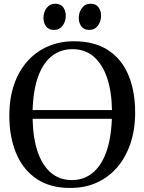

<svg xmlns="http://www.w3.org/2000/svg" viewBox="-20 -966 751 998"><path d="M349 11Q242 12 170.8 -36Q99.5 -84 64 -169Q28.5 -254 28.5 -364.5Q28.5 -454.5 53 -526Q77.5 -597.5 122.8 -648Q168 -698.5 229.5 -725Q291 -751.5 364.5 -751.5Q470.5 -751.5 541.2 -705.8Q612 -660 647.2 -576.5Q682.5 -493 682.5 -381Q682.5 -292 658 -219.8Q633.5 -147.5 589 -96Q544.5 -44.5 483.5 -17Q422.5 10.5 349 11ZM354 -30Q414 -30 459.2 -65.5Q504.5 -101 531 -172Q557.5 -243 561.5 -348.5H149.5Q151.5 -250 175.2 -178.8Q199 -107.5 244 -68.8Q289 -30 354 -30ZM149.5 -394H562Q560.5 -490.5 536.5 -561.5Q512.5 -632.5 467.2 -671.5Q422 -710.5 356.5 -710.5Q296 -710.5 250.8 -675.8Q205.5 -641 179.2 -570.8Q153 -500.5 149.5 -394ZM259.5 -810.5Q233.5 -810.5 219.8 -828.5Q206 -846.5 206 -873Q206 -902 222.2 -924.2Q238.5 -946.5 267.5 -946.5H268.5Q295 -946.5 308.5 -928.2Q322 -910 322 -884Q322 -855.5 305.8 -833Q289.5 -810.5 260.5 -810.5ZM443 -810.5Q417 -810.5 403.2 -828.5Q389.5 -846.5 389.5 -873Q389.5 -902 405.8 -924.2Q422 -946.5 451 -946.5H452Q478.5 -946.5 492 -928.2Q505.5 -910 505.5 -884Q505.5 -855.5 489.2 -833Q473 -810.5 444 -810.5Z"/></svg>

Font: Merriweather 72pt
Style: Regular
Weight: 400
Version: Version 2.100